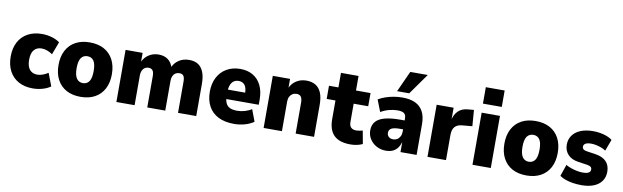

<svg xmlns="http://www.w3.org/2000/svg" viewBox="-46 -1278 5865 1807"><g transform="rotate(10 2886.5 -374.0)"><path d="M288 11Q210 11 152.5 -20.5Q95 -52 64 -110.5Q33 -169 33 -249Q33 -330 64 -388Q95 -446 152.5 -477.5Q210 -509 288 -509Q337 -509 383 -495.5Q429 -482 458 -459L412 -337Q389 -354 361.5 -364Q334 -374 308 -374Q262 -374 235.5 -343.5Q209 -313 209 -249Q209 -186 235.5 -155Q262 -124 308 -124Q334 -124 362 -134.5Q390 -145 411 -160L458 -38Q429 -16 383 -2.5Q337 11 288 11Z M745 11Q666 11 609 -20Q552 -51 521 -109.5Q490 -168 490 -249Q490 -330 521 -388.5Q552 -447 609 -478Q666 -509 745 -509Q824 -509 881 -478Q938 -447 969 -388.5Q1000 -330 1000 -249Q1000 -168 969 -109.5Q938 -51 881 -20Q824 11 745 11ZM745 -120Q784 -120 805 -151Q826 -182 826 -249Q826 -317 805 -347Q784 -377 745 -377Q706 -377 684.5 -347Q663 -317 663 -249Q663 -182 684.5 -151Q706 -120 745 -120Z M1087 0V-498H1250V-407H1247Q1260 -439 1283 -461.5Q1306 -484 1336.5 -496.5Q1367 -509 1403 -509Q1455 -509 1490.5 -483.5Q1526 -458 1541 -409H1536Q1554 -453 1595.5 -481Q1637 -509 1694 -509Q1746 -509 1780 -487Q1814 -465 1832 -420Q1850 -375 1850 -307V0H1676V-298Q1676 -337 1664 -353.5Q1652 -370 1625 -370Q1604 -370 1588 -360Q1572 -350 1563 -331Q1554 -312 1554 -286V0H1382V-298Q1382 -337 1369 -353.5Q1356 -370 1331 -370Q1310 -370 1294 -359.5Q1278 -349 1269.5 -330Q1261 -311 1261 -286V0Z M2213 11Q2123 11 2061.5 -20Q2000 -51 1968 -109.5Q1936 -168 1936 -249Q1936 -326 1966 -384.5Q1996 -443 2052 -476Q2108 -509 2183 -509Q2253 -509 2304 -479Q2355 -449 2383 -392.5Q2411 -336 2411 -255V-207H2081V-297H2279L2266 -283Q2266 -343 2245.5 -369Q2225 -395 2187 -395Q2159 -395 2139.5 -381Q2120 -367 2109.5 -339Q2099 -311 2099 -267V-238Q2099 -195 2111.5 -168Q2124 -141 2150.5 -128.5Q2177 -116 2221 -116Q2255 -116 2292 -126.5Q2329 -137 2357 -156L2400 -42Q2360 -15 2311 -2Q2262 11 2213 11Z M2494 0V-498H2659V-408H2656Q2677 -456 2719 -482.5Q2761 -509 2815 -509Q2867 -509 2903 -487Q2939 -465 2957.5 -420Q2976 -375 2976 -307V0H2800V-296Q2800 -323 2793.5 -339.5Q2787 -356 2775 -363Q2763 -370 2745 -370Q2723 -370 2706 -359.5Q2689 -349 2679 -330Q2669 -311 2669 -285V0Z M3324 11Q3217 11 3166 -40.5Q3115 -92 3115 -194V-372H3031V-498H3121V-637H3289V-498H3428V-372H3289V-197Q3289 -161 3306.5 -144.5Q3324 -128 3357 -128Q3371 -128 3387 -131Q3403 -134 3417 -138L3440 -13Q3414 -1 3385 5Q3356 11 3324 11Z M3662 11Q3614 11 3574 -10.5Q3534 -32 3510 -69Q3486 -106 3486 -153Q3486 -204 3514 -236.5Q3542 -269 3600 -284.5Q3658 -300 3748 -300H3807V-215H3763Q3735 -215 3714.5 -212Q3694 -209 3680.5 -202.5Q3667 -196 3660.5 -185Q3654 -174 3654 -158Q3654 -135 3670 -120.5Q3686 -106 3713 -106Q3734 -106 3751 -116.5Q3768 -127 3778.5 -147Q3789 -167 3789 -194V-318Q3789 -354 3769.5 -368Q3750 -382 3707 -382Q3672 -382 3631 -372Q3590 -362 3548 -338L3504 -451Q3536 -470 3573 -482.5Q3610 -495 3650.5 -502Q3691 -509 3732 -509Q3805 -509 3854.5 -486Q3904 -463 3930 -415Q3956 -367 3956 -293V0H3802V-96Q3792 -62 3774 -38Q3756 -14 3728.5 -1.5Q3701 11 3662 11ZM3671 -559 3762 -759H3929L3787 -559Z M4060 0V-498H4222V-375H4219Q4230 -433 4265 -467.5Q4300 -502 4359 -506L4414 -511L4426 -357L4326 -348Q4283 -344 4260 -318Q4237 -292 4237 -240V0Z M4487 -584V-741H4667V-584ZM4490 0V-498H4665V0Z M5006 11Q4927 11 4870 -20Q4813 -51 4782 -109.5Q4751 -168 4751 -249Q4751 -330 4782 -388.5Q4813 -447 4870 -478Q4927 -509 5006 -509Q5085 -509 5142 -478Q5199 -447 5230 -388.5Q5261 -330 5261 -249Q5261 -168 5230 -109.5Q5199 -51 5142 -20Q5085 11 5006 11ZM5006 -120Q5045 -120 5066 -151Q5087 -182 5087 -249Q5087 -317 5066 -347Q5045 -377 5006 -377Q4967 -377 4945.5 -347Q4924 -317 4924 -249Q4924 -182 4945.5 -151Q4967 -120 5006 -120Z M5534 11Q5491 11 5451.5 5Q5412 -1 5379.5 -12.5Q5347 -24 5323 -41L5361 -152Q5386 -138 5413.5 -128.5Q5441 -119 5470 -113.5Q5499 -108 5524 -108Q5562 -108 5580 -118.5Q5598 -129 5598 -149Q5598 -166 5587.5 -174.5Q5577 -183 5554 -187L5465 -200Q5399 -210 5365 -248Q5331 -286 5331 -341Q5331 -391 5357 -428.5Q5383 -466 5433 -487.5Q5483 -509 5555 -509Q5591 -509 5624.5 -503Q5658 -497 5687 -486Q5716 -475 5738 -458L5697 -348Q5679 -361 5655 -370Q5631 -379 5605.5 -384.5Q5580 -390 5557 -390Q5520 -390 5502 -379Q5484 -368 5484 -349Q5484 -334 5494.5 -324.5Q5505 -315 5527 -312L5614 -299Q5683 -288 5717 -251.5Q5751 -215 5751 -155Q5751 -103 5724.5 -65.5Q5698 -28 5649 -8.5Q5600 11 5534 11Z"/></g></svg>

Font: Nunito Sans 10pt SemiCondensed Black
Style: Regular
Weight: 900
Width: 4
Designer: Vernon Adams
Foundry: Vernon Adams
Version: Version 3.101;gftools[0.9.27]